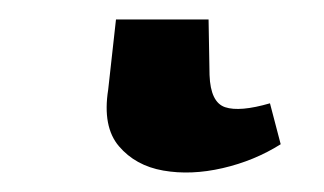

<svg xmlns="http://www.w3.org/2000/svg" viewBox="-20 24 332 197"><path d="M99 44H194L195 101Q196 129 211 134Q226 139 257 130L268 172Q241 189 208.5 196.5Q176 204 147.5 199Q119 194 102 174Q85 154 91 116Z"/></svg>

Font: Piazzolla
Style: Bold
Weight: 700
Designer: Juan Pablo del Peral
Foundry: Huerta Tipografica
Version: Version 1.330